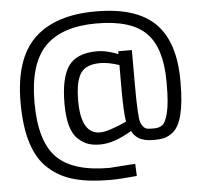

<svg xmlns="http://www.w3.org/2000/svg" viewBox="-60 -785 1097 1051"><g transform="rotate(-5 488.5 -260.0)"><path d="M933 -305V-292Q933 -80 866 -25Q842 -6 817.5 0Q793 6 761.5 6Q730 6 707.5 0Q685 -6 673 -15Q649 -33 640 -54Q542 5 466 5Q429 5 401.5 -4Q374 -13 346 -38Q290 -88 290 -233Q290 -378 335.5 -441.5Q381 -505 493 -505Q536 -505 590 -486L608 -479V-495H683V-304Q683 -129 694 -96Q699 -83 708.5 -72Q718 -61 729 -59Q740 -57 767 -57Q794 -57 812.5 -70Q831 -83 844 -136Q857 -189 857 -292V-306Q857 -491 775 -574Q693 -657 502.5 -657Q312 -657 219.5 -562.5Q127 -468 127 -255.5Q127 -43 215 47Q303 137 504 137L647 127L650 194Q556 203 504 203Q388 203 307.5 181Q227 159 168 106Q51 4 51 -261Q51 -502 166 -612.5Q281 -723 504 -723Q727 -723 830 -620.5Q933 -518 933 -305ZM471 -61Q514 -61 617 -107Q608 -161 608 -280V-419Q548 -439 505 -439Q424 -439 395 -393Q366 -347 366 -244Q366 -61 471 -61Z"/></g></svg>

Font: Titillium Web
Style: Regular
Weight: 400
Version: Version 1.002;PS 57.000;hotconv 1.0.70;makeotf.lib2.5.55311